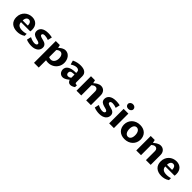

<svg xmlns="http://www.w3.org/2000/svg" viewBox="450 -2681 4854 4854"><g transform="rotate(45 2877.5 -254.0)"><path d="M526.9 -54.2Q500.5 -35.6 472.9 -23.2Q445.3 -10.7 418 -3.4Q390.6 3.9 364.3 6.8Q337.9 9.8 313.5 9.8Q251 9.8 200.7 -7.1Q150.4 -23.9 115.2 -55.7Q80.1 -87.4 61.3 -133.8Q42.5 -180.2 42.5 -239.7Q42.5 -307.1 65.9 -360.6Q89.4 -414.1 128.7 -450.9Q168 -487.8 219.7 -507.6Q271.5 -527.3 328.1 -527.3Q377 -527.3 418.2 -512.2Q459.5 -497.1 489.5 -467.5Q519.5 -438 536.1 -394.3Q552.7 -350.6 552.7 -293.5Q552.7 -274.9 551 -259.3Q549.3 -243.7 546.9 -233.4H216.8Q216.8 -199.2 228.8 -174.8Q240.7 -150.4 262.9 -134.5Q285.2 -118.7 316.4 -111.3Q347.7 -104 386.2 -104Q399.9 -104 416.7 -105Q433.6 -106 451.9 -108.6Q470.2 -111.3 489.3 -115.5Q508.3 -119.6 526.9 -126.5ZM398.9 -293Q398.9 -326.7 392.3 -351.1Q385.7 -375.5 374 -391.4Q362.3 -407.2 346.2 -414.8Q330.1 -422.4 311 -422.4Q290 -422.4 272.7 -413.6Q255.4 -404.8 242.9 -388.2Q230.5 -371.6 223.6 -347.7Q216.8 -323.7 216.8 -293Z M660.2 -136.7 668.9 -141.6Q709.5 -119.6 752.9 -107.4Q796.4 -95.2 832.5 -95.2Q852.5 -95.2 867.2 -99.4Q881.8 -103.5 891.4 -110.4Q900.9 -117.2 905.5 -126.2Q910.2 -135.3 910.2 -145Q910.2 -161.1 899.2 -171.4Q888.2 -181.6 869.9 -189Q851.6 -196.3 828.4 -201.9Q805.2 -207.5 781 -214.6Q756.8 -221.7 733.6 -231.4Q710.4 -241.2 692.1 -256.8Q673.8 -272.5 662.8 -295.7Q651.9 -318.8 651.9 -352.1Q651.9 -390.6 667.7 -422.9Q683.6 -455.1 714.6 -478.3Q745.6 -501.5 791 -514.4Q836.4 -527.3 896 -527.3Q911.1 -527.3 930.2 -526.4Q949.2 -525.4 969 -523.4Q988.8 -521.5 1007.6 -518.1Q1026.4 -514.6 1041.5 -510.3L1016.6 -400.4L1007.3 -395Q972.2 -409.7 937.7 -416Q903.3 -422.4 878.9 -422.4Q858.9 -422.4 844.7 -418.5Q830.6 -414.6 821.8 -408Q813 -401.4 808.8 -392.8Q804.7 -384.3 804.7 -374.5Q804.7 -357.4 815.9 -346.9Q827.1 -336.4 845.2 -329.3Q863.3 -322.3 886.7 -316.7Q910.2 -311 934.3 -304.4Q958.5 -297.9 981.9 -288.3Q1005.4 -278.8 1023.4 -263.2Q1041.5 -247.6 1052.7 -224.9Q1064 -202.1 1064 -168.9Q1064 -133.3 1049.6 -100.8Q1035.2 -68.4 1005.9 -43.9Q976.6 -19.5 931.9 -4.9Q887.2 9.8 826.7 9.8Q803.7 9.8 779.1 7.6Q754.4 5.4 729.7 1Q705.1 -3.4 680.9 -10.3Q656.7 -17.1 635.7 -26.4Z M1345.2 -110.4Q1365.7 -101.1 1384.8 -98.1Q1403.8 -95.2 1416 -95.2Q1448.2 -95.2 1472.7 -109.1Q1497.1 -123 1513.4 -146.5Q1529.8 -169.9 1538.1 -200.2Q1546.4 -230.5 1546.4 -262.7Q1546.4 -296.9 1539.1 -324.7Q1531.7 -352.5 1518.3 -372.3Q1504.9 -392.1 1486.3 -402.6Q1467.8 -413.1 1445.3 -413.1Q1419.4 -413.1 1392.8 -400.1Q1366.2 -387.2 1345.2 -365.2ZM1339.4 -437Q1357.4 -453.6 1377.4 -469.7Q1397.5 -485.8 1419.4 -498.5Q1441.4 -511.2 1466.3 -519.3Q1491.2 -527.3 1519.5 -527.3Q1566.4 -527.3 1603.8 -506.6Q1641.1 -485.8 1667 -451.4Q1692.9 -417 1706.5 -372.8Q1720.2 -328.6 1720.2 -281.7Q1720.2 -240.7 1710 -203.1Q1699.7 -165.5 1680.7 -133.1Q1661.6 -100.6 1635 -74.2Q1608.4 -47.9 1575.9 -29.3Q1543.5 -10.7 1505.9 -0.5Q1468.3 9.8 1427.7 9.8Q1416.5 9.8 1404.8 9Q1393.1 8.3 1382.1 7.1Q1371.1 5.9 1361.6 3.9Q1352.1 2 1345.2 -0.5V261.7H1175.8V-517.6H1319.8Z M2115.7 -74.7Q2101.1 -62.5 2082.5 -47.9Q2064 -33.2 2042 -20.3Q2020 -7.3 1995.1 1.2Q1970.2 9.8 1942.4 9.8Q1908.7 9.8 1883.3 -3.2Q1857.9 -16.1 1841.1 -37.1Q1824.2 -58.1 1815.7 -84.5Q1807.1 -110.8 1807.1 -137.2Q1807.1 -173.3 1823.5 -205.1Q1839.8 -236.8 1874.5 -260.5Q1909.2 -284.2 1962.9 -297.9Q2016.6 -311.5 2090.8 -311.5H2109.9V-341.8Q2109.9 -381.3 2085.4 -401.9Q2061 -422.4 2020 -422.4Q2002 -422.4 1982.2 -418Q1962.4 -413.6 1942.4 -406Q1922.4 -398.4 1903.3 -388.2Q1884.3 -377.9 1867.7 -366.2L1858.9 -371.1L1830.1 -474.1Q1893.1 -503.4 1949.2 -515.4Q2005.4 -527.3 2059.6 -527.3Q2106 -527.3 2146.2 -518.6Q2186.5 -509.8 2216.1 -490Q2245.6 -470.2 2262.7 -438.5Q2279.8 -406.7 2279.8 -360.4V-152.3Q2279.8 -143.6 2281.2 -135Q2282.7 -126.5 2286.6 -119.6Q2290.5 -112.8 2297.4 -108.4Q2304.2 -104 2314.9 -104Q2321.8 -104 2328.4 -105Q2335 -106 2343.3 -109.4V-37.1Q2311.5 -15.1 2279.8 -2.7Q2248 9.8 2218.3 9.8Q2179.7 9.8 2154.8 -12.2Q2129.9 -34.2 2115.7 -74.7ZM2109.9 -252H2091.3Q2052.7 -252 2027.6 -246.3Q2002.4 -240.7 1987.5 -230.5Q1972.7 -220.2 1966.8 -205.8Q1960.9 -191.4 1960.9 -173.3Q1960.9 -154.8 1966.3 -141.8Q1971.7 -128.9 1980.7 -120.4Q1989.7 -111.8 2001.7 -107.9Q2013.7 -104 2026.9 -104Q2044.9 -104 2065.7 -111.6Q2086.4 -119.1 2109.9 -138.7Z M2434.1 -517.6H2577.1L2597.7 -432.6Q2614.3 -447.3 2635 -463.9Q2655.8 -480.5 2679.9 -494.6Q2704.1 -508.8 2731.4 -518.1Q2758.8 -527.3 2788.6 -527.3Q2824.7 -527.3 2854.2 -514.4Q2883.8 -501.5 2905 -478Q2926.3 -454.6 2938 -421.6Q2949.7 -388.7 2949.7 -348.6V0H2779.8V-324.2Q2779.8 -346.2 2773.7 -362.8Q2767.6 -379.4 2757.1 -390.6Q2746.6 -401.9 2732.4 -407.5Q2718.3 -413.1 2702.1 -413.1Q2675.3 -413.1 2651.1 -399.9Q2627 -386.7 2603.5 -366.7V0H2434.1Z M3085.9 -136.7 3094.7 -141.6Q3135.3 -119.6 3178.7 -107.4Q3222.2 -95.2 3258.3 -95.2Q3278.3 -95.2 3293 -99.4Q3307.6 -103.5 3317.1 -110.4Q3326.7 -117.2 3331.3 -126.2Q3335.9 -135.3 3335.9 -145Q3335.9 -161.1 3325 -171.4Q3314 -181.6 3295.7 -189Q3277.3 -196.3 3254.2 -201.9Q3231 -207.5 3206.8 -214.6Q3182.6 -221.7 3159.4 -231.4Q3136.2 -241.2 3117.9 -256.8Q3099.6 -272.5 3088.6 -295.7Q3077.6 -318.8 3077.6 -352.1Q3077.6 -390.6 3093.5 -422.9Q3109.4 -455.1 3140.4 -478.3Q3171.4 -501.5 3216.8 -514.4Q3262.2 -527.3 3321.8 -527.3Q3336.9 -527.3 3356 -526.4Q3375 -525.4 3394.8 -523.4Q3414.6 -521.5 3433.3 -518.1Q3452.1 -514.6 3467.3 -510.3L3442.4 -400.4L3433.1 -395Q3397.9 -409.7 3363.5 -416Q3329.1 -422.4 3304.7 -422.4Q3284.7 -422.4 3270.5 -418.5Q3256.3 -414.6 3247.6 -408Q3238.8 -401.4 3234.6 -392.8Q3230.5 -384.3 3230.5 -374.5Q3230.5 -357.4 3241.7 -346.9Q3252.9 -336.4 3271 -329.3Q3289.1 -322.3 3312.5 -316.7Q3335.9 -311 3360.1 -304.4Q3384.3 -297.9 3407.7 -288.3Q3431.2 -278.8 3449.2 -263.2Q3467.3 -247.6 3478.5 -224.9Q3489.7 -202.1 3489.7 -168.9Q3489.7 -133.3 3475.3 -100.8Q3460.9 -68.4 3431.6 -43.9Q3402.3 -19.5 3357.7 -4.9Q3313 9.8 3252.4 9.8Q3229.5 9.8 3204.8 7.6Q3180.2 5.4 3155.5 1Q3130.9 -3.4 3106.7 -10.3Q3082.5 -17.1 3061.5 -26.4Z M3601.6 -517.6H3771V0H3601.6ZM3684.1 -599.1Q3662.1 -599.1 3644.5 -605.5Q3627 -611.8 3614.5 -623Q3602.1 -634.3 3595.2 -649.4Q3588.4 -664.6 3588.4 -682.1Q3588.4 -700.2 3595.9 -715.8Q3603.5 -731.4 3616.7 -743.2Q3629.9 -754.9 3648.4 -761.7Q3667 -768.6 3689 -768.6Q3710.4 -768.6 3728.3 -762Q3746.1 -755.4 3758.5 -744.1Q3771 -732.9 3777.8 -717.8Q3784.7 -702.6 3784.7 -685.1Q3784.7 -667 3777.1 -651.4Q3769.5 -635.7 3756.3 -624Q3743.2 -612.3 3724.6 -605.7Q3706.1 -599.1 3684.1 -599.1Z M4152.8 9.8Q4085.9 9.8 4035.9 -11Q3985.8 -31.7 3952.6 -66.7Q3919.4 -101.6 3903.1 -147.7Q3886.7 -193.8 3886.7 -244.6Q3886.7 -303.7 3908.2 -355.5Q3929.7 -407.2 3969 -445.3Q4008.3 -483.4 4064 -505.4Q4119.6 -527.3 4188 -527.3Q4254.4 -527.3 4304.4 -506.8Q4354.5 -486.3 4387.7 -451.7Q4420.9 -417 4437.7 -370.4Q4454.6 -323.7 4454.6 -272Q4454.6 -211.4 4432.6 -159.9Q4410.6 -108.4 4370.8 -70.6Q4331.1 -32.7 4275.6 -11.5Q4220.2 9.8 4152.8 9.8ZM4173.8 -95.2Q4196.8 -95.2 4216.1 -105Q4235.4 -114.7 4249.5 -134.5Q4263.7 -154.3 4271.7 -183.6Q4279.8 -212.9 4279.8 -252Q4279.8 -288.6 4272.2 -319.8Q4264.6 -351.1 4250.2 -373.8Q4235.8 -396.5 4215.1 -409.4Q4194.3 -422.4 4167.5 -422.4Q4144 -422.4 4124.5 -411.9Q4105 -401.4 4091.1 -381.3Q4077.1 -361.3 4069.3 -332Q4061.5 -302.7 4061.5 -264.6Q4061.5 -226.1 4069.3 -194.8Q4077.1 -163.6 4091.8 -141.4Q4106.4 -119.1 4127.2 -107.2Q4147.9 -95.2 4173.8 -95.2Z M4570.3 -517.6H4713.4L4733.9 -432.6Q4750.5 -447.3 4771.2 -463.9Q4792 -480.5 4816.2 -494.6Q4840.3 -508.8 4867.7 -518.1Q4895 -527.3 4924.8 -527.3Q4960.9 -527.3 4990.5 -514.4Q5020 -501.5 5041.3 -478Q5062.5 -454.6 5074.2 -421.6Q5085.9 -388.7 5085.9 -348.6V0H4916V-324.2Q4916 -346.2 4909.9 -362.8Q4903.8 -379.4 4893.3 -390.6Q4882.8 -401.9 4868.7 -407.5Q4854.5 -413.1 4838.4 -413.1Q4811.5 -413.1 4787.4 -399.9Q4763.2 -386.7 4739.7 -366.7V0H4570.3Z M5685.5 -54.2Q5659.2 -35.6 5631.6 -23.2Q5604 -10.7 5576.7 -3.4Q5549.3 3.9 5522.9 6.8Q5496.6 9.8 5472.2 9.8Q5409.7 9.8 5359.4 -7.1Q5309.1 -23.9 5273.9 -55.7Q5238.8 -87.4 5220 -133.8Q5201.2 -180.2 5201.2 -239.7Q5201.2 -307.1 5224.6 -360.6Q5248 -414.1 5287.4 -450.9Q5326.7 -487.8 5378.4 -507.6Q5430.2 -527.3 5486.8 -527.3Q5535.6 -527.3 5576.9 -512.2Q5618.2 -497.1 5648.2 -467.5Q5678.2 -438 5694.8 -394.3Q5711.4 -350.6 5711.4 -293.5Q5711.4 -274.9 5709.7 -259.3Q5708 -243.7 5705.6 -233.4H5375.5Q5375.5 -199.2 5387.5 -174.8Q5399.4 -150.4 5421.6 -134.5Q5443.8 -118.7 5475.1 -111.3Q5506.3 -104 5544.9 -104Q5558.6 -104 5575.4 -105Q5592.3 -106 5610.6 -108.6Q5628.9 -111.3 5647.9 -115.5Q5667 -119.6 5685.5 -126.5ZM5557.6 -293Q5557.6 -326.7 5551 -351.1Q5544.4 -375.5 5532.7 -391.4Q5521 -407.2 5504.9 -414.8Q5488.8 -422.4 5469.7 -422.4Q5448.7 -422.4 5431.4 -413.6Q5414.1 -404.8 5401.6 -388.2Q5389.2 -371.6 5382.3 -347.7Q5375.5 -323.7 5375.5 -293Z"/></g></svg>

Font: Proza Libre
Style: Bold
Weight: 700
Designer: Jasper de Waard
Foundry: Jasper de Waard
Version: Version 1.000; ttfautohint (v1.4.1.8-43bc)